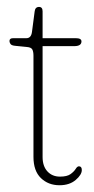

<svg xmlns="http://www.w3.org/2000/svg" viewBox="-20 -538 277 568"><path d="M59.5 -399 24.5 -402.5Q14 -403.5 11 -408Q8 -412.5 8 -416.5Q8 -425 18.5 -425H58Q72 -425 74.5 -443L82.5 -504Q84 -517.5 95.5 -517.5Q106 -517.5 106 -504.5V-425H204.5Q221 -425 221 -415.5Q221 -401.5 199.5 -401.5H106V-73.5Q106 -46.5 120.2 -31Q134.5 -15.5 157.5 -15.5Q178.5 -15.5 188.8 -23Q199 -30.5 203.8 -38.2Q208.5 -46 213.5 -46Q222 -46 222 -35Q222 -21 203.8 -5.5Q185.5 10 156 10Q123 10 101 -11.2Q79 -32.5 79 -74V-373Q79 -385.5 75.5 -391.8Q72 -398 59.5 -399Z"/></svg>

Font: Fraunces 144pt SuperSoft Thin
Style: Regular
Weight: 100
Version: Version 1.000;[0bf87f6ff]